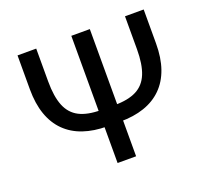

<svg xmlns="http://www.w3.org/2000/svg" viewBox="-124 -880 1115 1032"><g transform="rotate(-20 433.5 -364.0)"><path d="M687.5 -727.5H794.4V-533.7Q794.4 -451.2 772.7 -389.4Q751 -327.6 709.2 -286.4Q667.5 -245.1 607.4 -224.6Q547.4 -204.1 470.7 -204.1H396Q319.8 -204.1 259.8 -224.6Q199.7 -245.1 158 -286.4Q116.2 -327.6 94.5 -389.4Q72.8 -451.2 72.8 -533.7V-727.5H179.7V-539.6Q179.7 -453.1 201.2 -399.9Q222.7 -346.7 270 -322.3Q317.4 -297.9 395 -297.9H472.2Q549.8 -297.9 597.2 -322.3Q644.5 -346.7 666 -399.9Q687.5 -453.1 687.5 -539.6ZM380.4 -727.5H486.3V0H380.4Z"/></g></svg>

Font: Inter 24pt Medium
Style: Regular
Weight: 500
Designer: Rasmus Andersson
Foundry: rsms
Version: Version 4.001;git-66647c0bb